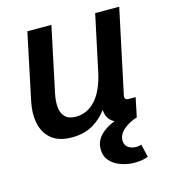

<svg xmlns="http://www.w3.org/2000/svg" viewBox="-109 -615 805 908"><g transform="rotate(-15 293.5 -161.0)"><path d="M184.6 12.2Q120.1 12.2 84.2 -17.6Q48.3 -47.4 38.3 -96.4Q28.3 -145.5 40.5 -202.6L108.9 -527.3H226.6L159.2 -209Q151.4 -171.4 154.5 -141.8Q157.7 -112.3 175 -95Q192.4 -77.6 227.5 -77.6Q283.2 -77.6 324 -122.8Q364.7 -168 383.3 -256.8L440.9 -527.3H558.6L472.2 -121.1Q468.8 -105.5 472.7 -99.9Q476.6 -94.2 489.7 -94.2H522.9L503.4 0H447.8Q395.5 0 372.6 -29.5Q349.6 -59.1 359.9 -108.9L364.7 -134.3L366.2 -90.3Q336.9 -43.5 291.3 -15.6Q245.6 12.2 184.6 12.2ZM439.5 204.6Q406.2 204.6 373.8 193.6Q341.3 182.6 320.3 159.4Q299.3 136.2 299.3 101.6Q299.3 56.6 335.4 25.9Q371.6 -4.9 429.7 -21L453.6 -16.1L452.6 0H503.4Q466.8 10.7 438.2 34.4Q409.7 58.1 409.7 88.4Q409.7 110.4 425.5 122.3Q441.4 134.3 464.8 134.3Q477.5 134.3 490.7 129.9L505.4 193.4Q475.6 204.6 439.5 204.6Z"/></g></svg>

Font: Schibsted Grotesk SemiBold
Style: Italic
Weight: 600
Italic angle: -12°
Designer: Bakken & Baeck AS, Henrik Kongsvoll
Foundry: Schibsted ASA
Version: Version 1.100;gftools[0.9.25]